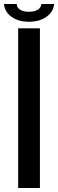

<svg xmlns="http://www.w3.org/2000/svg" viewBox="-45 -942 291 962"><path d="M46 0V-800H155V0ZM-25 -922H39Q39 -904 55.5 -893.5Q72 -883 100 -883Q128 -883 144.5 -893.5Q161 -904 162 -922H226Q223 -883 188 -858Q153 -833 100 -833Q47 -833 12.5 -858Q-22 -883 -25 -922Z"/></svg>

Font: Big Shoulders Display
Style: Bold
Weight: 700
Designer: Patric King
Foundry: XO Type Co
Version: Version 1.000; ttfautohint (v1.8.2)